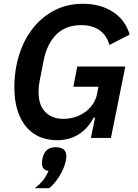

<svg xmlns="http://www.w3.org/2000/svg" viewBox="-20 -730 729 1016"><path d="M483 -108H476Q463 -83 445 -61.5Q427 -40 403 -23.5Q379 -7 348.5 2.5Q318 12 282 12Q232 12 190.5 -5.5Q149 -23 119 -58.5Q89 -94 72.5 -146Q56 -198 56 -267Q56 -360 81.5 -440.5Q107 -521 154.5 -581Q202 -641 269 -675.5Q336 -710 419 -710Q511 -710 577 -667.5Q643 -625 666 -547L559 -492Q545 -543 506.5 -570Q468 -597 410 -597Q327 -597 277.5 -547Q228 -497 211 -410L190 -303Q184 -274 184 -245Q184 -172 220.5 -136.5Q257 -101 314 -101Q347 -101 377 -110.5Q407 -120 430.5 -137Q454 -154 470.5 -178Q487 -202 493 -231L501 -271H368L389 -378H643L567 0H461ZM274 49Q331 49 331 96Q331 101 330.5 106Q330 111 328 122Q319 163 294 203Q269 243 240 266H164Q192 244 208.5 223Q225 202 237 174Q217 172 209.5 161Q202 150 202 133Q202 129 202.5 123.5Q203 118 205 107Q218 49 274 49Z"/></svg>

Font: IBM Plex Sans SmBld
Style: Italic
Weight: 600
Italic angle: -11°
Designer: Mike Abbink, Paul van der Laan, Pieter van Rosmalen
Foundry: Bold Monday
Version: Version 3.005